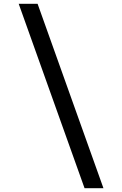

<svg xmlns="http://www.w3.org/2000/svg" viewBox="-20 -843 640 1006"><path d="M423 143 78 -823H177L522 143Z"/></svg>

Font: Iosevka Fixed Medium Extended
Style: Regular
Weight: 500
Width: 7
Monospace: yes
Designer: Belleve Invis
Foundry: Belleve Invis
Version: Version 24.1.1; ttfautohint (v1.8.4)